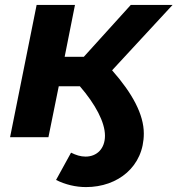

<svg xmlns="http://www.w3.org/2000/svg" viewBox="-20 -558 722 781"><path d="M682 -538H512L321 -327H243L285 -538H129L21 0H177L219 -207H305C368 -134 407 -61 407 -6C407 47 374 79 328 79C308 79 289 73 269 63L208 174C246 193 288 203 330 203C460 203 565 119 565 -15C565 -92 519 -178 436 -272Z"/></svg>

Font: AWKNG-Font
Style: Bold Italic
Weight: 700
Italic angle: -11.3°
Designer: Awakening Church
Foundry: Awakening Church
Version: Version 1.700;PS 001.700;hotconv 1.0.88;makeotf.lib2.5.64775